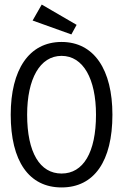

<svg xmlns="http://www.w3.org/2000/svg" viewBox="-20 -811 540 842"><path d="M293 -660 316 -702 163 -791 123 -721ZM250 11C393 11 473 -104 473 -308C473 -505 393 -627 250 -627C107 -627 27 -505 27 -308C27 -104 107 11 250 11ZM250 -50C155 -50 99 -142 99 -308C99 -465 155 -566 250 -566C345 -566 401 -465 401 -308C401 -142 345 -50 250 -50Z"/></svg>

Font: Inconsolata Thin
Style: Regular
Weight: 100
Monospace: yes
Designer: Raph Levien, Cyreal, Brenton Simpson
Foundry: Raph Levien, Cyreal, Google
Version: Version 3.100